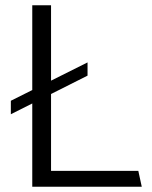

<svg xmlns="http://www.w3.org/2000/svg" viewBox="-20 -706 576 726"><path d="M102 0V-686H173V-60H503L516 0ZM21 -274V-325L311 -470V-420Z"/></svg>

Font: Chivo ExtraLight
Style: Regular
Weight: 250
Designer: Hector Gatti
Foundry: Omnibus-Type
Version: Version 2.002